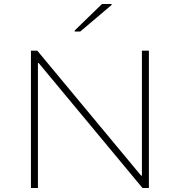

<svg xmlns="http://www.w3.org/2000/svg" viewBox="-20 -942 900 962"><path d="M135 0V-688H167L687 -62H691V-688H726V0H694L174 -626H170V0ZM354 -784V-789L491 -922H539V-917L382 -784Z"/></svg>

Font: Saira Expanded Thin
Style: Regular
Weight: 250
Width: 7
Designer: Hector Gatti with collaboration of the Omnibus-Type team
Foundry: Omnibus-Type
Version: Version 1.101